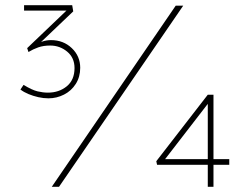

<svg xmlns="http://www.w3.org/2000/svg" viewBox="-20 -722 958 742"><path d="M167 -342Q148 -342 128 -346.5Q108 -351 90 -358.5Q72 -366 59 -376L71 -394Q104 -374 125 -369Q146 -364 165 -364Q208 -364 238 -388.5Q268 -413 268 -459Q268 -499 239.5 -522.5Q211 -546 174 -546Q148 -546 128 -539Q108 -532 90 -521L85 -536L242 -686L247 -681H73V-702H259L263 -678L117 -539L101 -538Q127 -556 143.5 -561.5Q160 -567 177 -567Q225 -567 257.5 -536Q290 -505 290 -460Q290 -425 273 -398Q256 -371 227.5 -356.5Q199 -342 167 -342ZM180 0 659 -700H688L208 0ZM800 -107H866V-85H800ZM608 -94 607 -107H794L783 -97V-337L791 -331ZM805 0H783V-91L793 -85H587L584 -99L783 -356H805Z"/></svg>

Font: Lexend Giga Thin
Style: Regular
Weight: 250
Version: Version 1.007